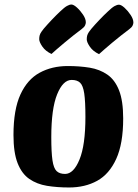

<svg xmlns="http://www.w3.org/2000/svg" viewBox="-20 -816 610 849"><path d="M285.4 13Q232.6 13 187.8 5.7Q143 -1.7 109.7 -24.7Q76.4 -47.6 58 -94.2Q39.6 -140.7 39.6 -219Q39.6 -331.2 70.3 -398.1Q101 -465 155.4 -494.5Q209.8 -524 279.6 -524Q332.4 -524 376.7 -516.7Q421 -509.3 454.4 -486.3Q487.9 -463.4 506.3 -416.8Q524.7 -370.3 524.7 -292Q524.7 -180.5 493.9 -113.3Q463.2 -46 409.7 -16.5Q356.2 13 285.4 13ZM267.7 -46.9Q305.4 -46.9 331.5 -110.5Q357.7 -174.1 357.7 -299.1Q357.7 -367.6 352.5 -402.6Q347.3 -437.7 334.3 -450.1Q321.3 -462.6 296.8 -462.6Q258.6 -462.6 232.7 -399Q206.8 -335.4 206.8 -209.6Q206.8 -142.2 212 -107.1Q217.2 -72 230.3 -59.5Q243.4 -46.9 267.7 -46.9ZM417.9 -576.6Q391.2 -589.2 377.4 -609.4Q363.6 -629.6 363.6 -641.9Q363.6 -651.2 365.5 -658.5Q367.4 -665.9 373.2 -674.5Q376.4 -679.7 383.7 -688.4Q391.1 -697.1 400.5 -707.6Q409.9 -718 419.8 -728.3Q429.8 -738.6 439.2 -748.2Q448.7 -757.8 456 -764.3Q475.1 -782.7 486.4 -789Q497.7 -795.2 506 -795.2Q515.7 -795.2 530.7 -781.7Q545.6 -768.1 557.7 -749.8Q569.8 -731.5 569.8 -716.4Q569.8 -710.2 566.2 -702.6Q562.7 -695.1 550.9 -686.3Q534.9 -674.6 514.7 -658.5Q494.5 -642.4 475.2 -626.4Q455.9 -610.3 440.6 -596.8Q425.2 -583.4 417.9 -576.6ZM207.7 -577.4Q181 -589.9 167.2 -610.1Q153.4 -630.4 153.4 -642.6Q153.4 -651.9 155.3 -659.3Q157.2 -666.7 163 -675.2Q166.2 -680.5 173.5 -689.2Q180.9 -697.9 190.3 -708.3Q199.7 -718.8 209.6 -729.1Q219.6 -739.4 229 -749Q238.5 -758.6 245.7 -765.1Q264.8 -783.4 276.2 -789.7Q287.5 -796 295.8 -796Q305.5 -796 320.5 -782.4Q335.4 -768.9 347.5 -750.6Q359.5 -732.3 359.5 -717.2Q359.5 -710.9 356 -703.4Q352.5 -695.9 340.7 -687.1Q324.7 -675.3 304.5 -659.3Q284.3 -643.2 265 -627.1Q245.7 -611.1 230.3 -597.6Q215 -584.1 207.7 -577.4Z"/></svg>

Font: Briem Hand Thin
Style: Regular
Weight: 100
Designer: Gunnlaugur SE Briem, Eben Sorkin
Foundry: Sorkin Type Co.
Version: Version 1.003